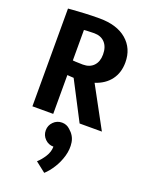

<svg xmlns="http://www.w3.org/2000/svg" viewBox="-189 -767 937 1231"><g transform="rotate(20 280.0 -151.0)"><path d="M57 -667Q57 -667 88 -669.5Q119 -672 168 -674.5Q217 -677 269 -677Q388 -677 454.5 -620Q521 -563 521 -468Q521 -398 484.5 -349Q448 -300 380 -278L531 0H379L243 -262Q223 -263 211 -264Q199 -265 199 -265V0H57ZM269 -576Q238 -576 219 -574.5Q200 -573 200 -573V-365Q200 -365 219 -363.5Q238 -362 269 -362Q316 -362 342.5 -390Q369 -418 369 -467Q369 -518 342.5 -547Q316 -576 269 -576ZM272 197Q238 197 214 173Q190 149 190 115Q190 81 214 57Q238 33 272 33Q304 33 327 55Q365 87 372 131.5Q379 176 365.5 223.5Q352 271 326.5 311Q301 351 274 375L205 321Q230 299 251 265.5Q272 232 272 197Z"/></g></svg>

Font: Epunda Sans
Style: Bold
Weight: 700
Designer: Simon Atzbach
Foundry: typofactur
Version: Version 2.204; ttfautohint (v1.8.4.7-5d5b)